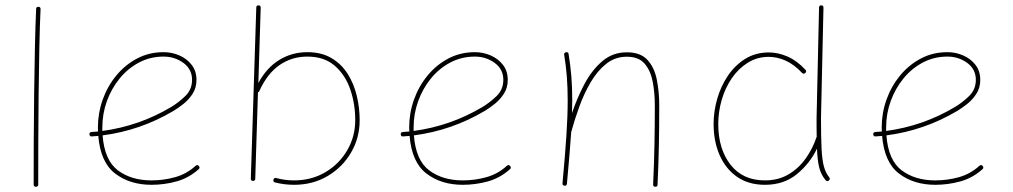

<svg xmlns="http://www.w3.org/2000/svg" viewBox="-20 -693 3804 721"><path d="M124.5 -667.5Q132.3 -667.5 132.3 -658.7Q129.4 -596.2 127.7 -512.9Q126 -429.7 125 -338.9Q124 -248 123.8 -160.2Q123.5 -72.3 123.5 0Q123.5 8.3 114.7 8.3Q106.4 8.3 106.4 0Q106.4 -72.3 106.7 -160.2Q106.9 -248 108.2 -339.1Q109.4 -430.2 111.1 -513.4Q112.8 -596.7 115.7 -659.7Q115.7 -667.5 124.5 -667.5Z M726.1 -57.6Q689 -24.4 642.8 -11.7Q596.7 1 548.8 1Q468.3 1 412.8 -41Q357.4 -83 349.1 -182.6Q336.9 -181.6 324.7 -180.7Q316.9 -179.7 315.9 -188.5Q314.9 -196.3 323.7 -197.3Q335.9 -198.2 348.1 -199.2Q347.7 -207 347.7 -214.8Q347.7 -268.1 365.5 -318.4Q383.3 -368.7 416.3 -408.9Q449.2 -449.2 494.4 -473.1Q539.6 -497.1 594.2 -497.1Q625.5 -497.1 653.6 -484.9Q681.6 -472.7 699.7 -449.5Q717.8 -426.3 717.8 -393.1Q717.8 -363.3 703.4 -341.1Q689 -318.8 668.7 -302.7Q648.4 -286.6 630.4 -275.9Q507.3 -203.1 365.2 -184.6Q372.6 -90.8 422.9 -53.2Q473.1 -15.6 548.8 -15.6Q595.2 -15.6 638.2 -27.8Q681.2 -40 714.4 -70.3Q721.2 -76.2 726.6 -69.8Q732.4 -63 726.1 -57.6ZM594.2 -480.5Q544.4 -480.5 502.2 -458.3Q460 -436 429.2 -398.2Q398.4 -360.4 381.3 -313Q364.3 -265.6 364.3 -214.8Q364.3 -208 364.3 -201.2Q502.4 -219.7 621.6 -290.5Q648.9 -306.6 675 -331.5Q701.2 -356.4 701.2 -393.1Q701.2 -433.1 668.7 -456.8Q636.2 -480.5 594.2 -480.5Z M951.2 -672.9Q959 -672.9 959 -664.1L950.2 -381.3Q981.4 -439 1028.8 -468Q1076.2 -497.1 1134.3 -497.1Q1187 -497.1 1224.4 -475.1Q1261.7 -453.1 1285.2 -416.3Q1308.6 -379.4 1319.6 -334Q1330.6 -288.6 1330.6 -241.7Q1330.6 -175.3 1298.3 -120.1Q1266.1 -64.9 1210.4 -32Q1154.8 1 1084 1Q1047.9 1 1013.2 -7.8Q1004.9 -9.8 1006.8 -18.1Q1008.8 -26.4 1017.6 -24.4Q1049.8 -15.6 1084 -15.6Q1149.9 -15.6 1201.9 -46.4Q1253.9 -77.1 1283.9 -128.7Q1314 -180.2 1314 -241.7Q1314 -303.2 1295.2 -357.7Q1276.4 -412.1 1236.8 -446.3Q1197.3 -480.5 1134.3 -480.5Q1075.7 -480.5 1029.5 -448.5Q983.4 -416.5 953.6 -350.6Q952.1 -347.2 948.7 -346.2L938.5 -21.5Q938.5 -13.7 929.7 -13.7Q921.9 -13.7 921.9 -22.5L942.4 -665Q942.4 -672.9 951.2 -672.9Z M1895 -57.6Q1857.9 -24.4 1811.8 -11.7Q1765.6 1 1717.8 1Q1637.2 1 1581.8 -41Q1526.4 -83 1518.1 -182.6Q1505.9 -181.6 1493.7 -180.7Q1485.8 -179.7 1484.9 -188.5Q1483.9 -196.3 1492.7 -197.3Q1504.9 -198.2 1517.1 -199.2Q1516.6 -207 1516.6 -214.8Q1516.6 -268.1 1534.4 -318.4Q1552.2 -368.7 1585.2 -408.9Q1618.2 -449.2 1663.3 -473.1Q1708.5 -497.1 1763.2 -497.1Q1794.4 -497.1 1822.5 -484.9Q1850.6 -472.7 1868.7 -449.5Q1886.7 -426.3 1886.7 -393.1Q1886.7 -363.3 1872.3 -341.1Q1857.9 -318.8 1837.6 -302.7Q1817.4 -286.6 1799.3 -275.9Q1676.3 -203.1 1534.2 -184.6Q1541.5 -90.8 1591.8 -53.2Q1642.1 -15.6 1717.8 -15.6Q1764.2 -15.6 1807.1 -27.8Q1850.1 -40 1883.3 -70.3Q1890.1 -76.2 1895.5 -69.8Q1901.4 -63 1895 -57.6ZM1763.2 -480.5Q1713.4 -480.5 1671.1 -458.3Q1628.9 -436 1598.1 -398.2Q1567.4 -360.4 1550.3 -313Q1533.2 -265.6 1533.2 -214.8Q1533.2 -208 1533.2 -201.2Q1671.4 -219.7 1790.5 -290.5Q1817.9 -306.6 1844 -331.5Q1870.1 -356.4 1870.1 -393.1Q1870.1 -433.1 1837.6 -456.8Q1805.2 -480.5 1763.2 -480.5Z M2092.3 -4.9Q2102.1 -109.4 2106.9 -183.8Q2111.8 -258.3 2111.8 -315.9Q2111.8 -364.3 2108.6 -405Q2105.5 -445.8 2098.6 -487.3Q2097.2 -494.6 2105 -496.6Q2114.3 -498.5 2115.2 -490.2Q2122.1 -448.2 2125.5 -406.5Q2128.9 -364.7 2128.9 -315.9Q2128.9 -293 2127.9 -268.1Q2146.5 -323.7 2174.1 -376.2Q2201.7 -428.7 2241 -462.6Q2280.3 -496.6 2334 -496.6Q2385.3 -496.6 2411.4 -468Q2437.5 -439.5 2446.5 -393.8Q2455.6 -348.1 2455.6 -297.4Q2455.6 -223.1 2454.3 -152.1Q2453.1 -81.1 2449.2 0.5Q2449.2 8.3 2440.9 8.3Q2432.6 8.3 2432.6 -0.5Q2436.5 -82 2437.7 -152.6Q2439 -223.1 2439 -297.4Q2439 -342.8 2431.4 -384.5Q2423.8 -426.3 2401.4 -453.1Q2378.9 -480 2334 -480Q2290 -480 2256.6 -453.4Q2223.1 -426.8 2198.2 -384.3Q2173.3 -341.8 2155.5 -292.7Q2137.7 -243.7 2125.5 -198.7L2125 -197.3Q2122.1 -156.2 2118.2 -108.2Q2114.3 -60.1 2108.9 -2.9Q2107.9 5.4 2099.6 4.4Q2091.8 3.4 2092.3 -4.9Z M2867.2 -496.1Q2901.9 -496.1 2937.3 -480.7Q2972.7 -465.3 3004.4 -431.2Q3010.3 -425.3 3003.9 -418.9Q2998 -413.1 2991.7 -419.4Q2961.9 -451.2 2930.2 -465.3Q2898.4 -479.5 2867.2 -479.5Q2823.2 -479.5 2788.1 -457.5Q2752.9 -435.5 2728 -399.2Q2703.1 -362.8 2690.2 -317.9Q2677.2 -272.9 2677.2 -227.1Q2677.2 -133.8 2723.1 -74.7Q2769 -15.6 2852.5 -15.6Q2903.3 -15.6 2941.7 -38.6Q2980 -61.5 3006.1 -98.6Q3032.2 -135.7 3045.9 -177.2L3046.9 -178.7Q3046.4 -194.3 3046.4 -211.9Q3046.4 -229.5 3046.4 -249.5L3055.7 -664.6Q3055.7 -672.9 3064 -672.9Q3072.3 -672.9 3072.3 -664.6L3063 -249.5Q3063 -176.8 3065.2 -134Q3067.4 -91.3 3074 -67.6Q3080.6 -43.9 3093.8 -27.3Q3099.1 -21 3092.3 -15.1Q3085.9 -9.8 3080.1 -16.6Q3063.5 -36.6 3056.6 -62.7Q3049.8 -88.9 3047.9 -134.8Q3022 -80.1 2973.1 -39.6Q2924.3 1 2852.5 1Q2791 1 2748 -28.8Q2705.1 -58.6 2682.4 -110.4Q2659.7 -162.1 2659.7 -227.1Q2659.7 -274.4 2673.3 -322Q2687 -369.6 2713.6 -408.9Q2740.2 -448.2 2778.8 -472.2Q2817.4 -496.1 2867.2 -496.1Z M3669.4 -57.6Q3632.3 -24.4 3586.2 -11.7Q3540 1 3492.2 1Q3411.6 1 3356.2 -41Q3300.8 -83 3292.5 -182.6Q3280.3 -181.6 3268.1 -180.7Q3260.3 -179.7 3259.3 -188.5Q3258.3 -196.3 3267.1 -197.3Q3279.3 -198.2 3291.5 -199.2Q3291 -207 3291 -214.8Q3291 -268.1 3308.8 -318.4Q3326.7 -368.7 3359.6 -408.9Q3392.6 -449.2 3437.7 -473.1Q3482.9 -497.1 3537.6 -497.1Q3568.8 -497.1 3596.9 -484.9Q3625 -472.7 3643.1 -449.5Q3661.1 -426.3 3661.1 -393.1Q3661.1 -363.3 3646.7 -341.1Q3632.3 -318.8 3612.1 -302.7Q3591.8 -286.6 3573.7 -275.9Q3450.7 -203.1 3308.6 -184.6Q3315.9 -90.8 3366.2 -53.2Q3416.5 -15.6 3492.2 -15.6Q3538.6 -15.6 3581.5 -27.8Q3624.5 -40 3657.7 -70.3Q3664.6 -76.2 3669.9 -69.8Q3675.8 -63 3669.4 -57.6ZM3537.6 -480.5Q3487.8 -480.5 3445.6 -458.3Q3403.3 -436 3372.6 -398.2Q3341.8 -360.4 3324.7 -313Q3307.6 -265.6 3307.6 -214.8Q3307.6 -208 3307.6 -201.2Q3445.8 -219.7 3564.9 -290.5Q3592.3 -306.6 3618.4 -331.5Q3644.5 -356.4 3644.5 -393.1Q3644.5 -433.1 3612.1 -456.8Q3579.6 -480.5 3537.6 -480.5Z"/></svg>

Font: Mikhak-FD Thin
Style: Regular
Weight: 100
Designer: Amin Abedi
Version: Version 3.2